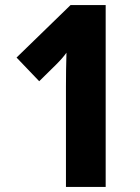

<svg xmlns="http://www.w3.org/2000/svg" viewBox="-20 -734 550 754"><path d="M395 0H239V-394Q239 -424 239.5 -460Q240 -496 241 -527Q227 -507 201 -481L134 -415L45 -508L257 -714H395Z"/></svg>

Font: Noto Sans Arabic Cond ExtBd
Style: Regular
Weight: 800
Width: 3
Designer: Monotype Design Team, Nadine Chahine, Nizar Qandah and Khaled Hosny
Foundry: Monotype Imaging Inc.
Version: Version 2.012; ttfautohint (v1.8.4.7-5d5b)